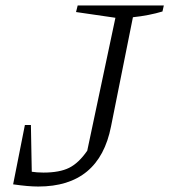

<svg xmlns="http://www.w3.org/2000/svg" viewBox="-20 -674 619 702"><path d="M28 0 48 -57Q70 -50 92.5 -46.5Q115 -43 139 -43Q198 -43 233 -60.5Q268 -78 299 -123L402 -609L258 -630L264 -654H579L574 -632Q551 -625 523 -619.5Q495 -614 466 -611L386 -212Q343 8 120 8Q101 8 78.5 6Q56 4 28 0ZM28 0 71 -217H93L97 0Z"/></svg>

Font: Piazzolla 8pt ExtraLight
Style: Italic
Weight: 250
Italic angle: -11.3°
Designer: Juan Pablo del Peral
Foundry: Huerta Tipografica
Version: Version 2.001